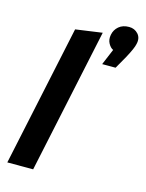

<svg xmlns="http://www.w3.org/2000/svg" viewBox="-119 -867 714 940"><g transform="rotate(15 237.5 -397.5)"><path d="M12 0 164 -715 299 -734 143 0ZM473 -723Q469 -702 441 -650L404 -585H336L370 -666Q356 -672 345.5 -691Q335 -710 340 -735Q345 -761 365 -778Q385 -795 417 -795Q445 -795 463 -775Q481 -755 473 -723Z"/></g></svg>

Font: Radio Canada SemiBold
Style: Italic
Weight: 600
Italic angle: -12°
Designer: Charles Daoud, Etienne Aubert Bonn, Alexandre Saumier Demers, Jacques Le Bailly
Foundry: Radio-Canada
Version: Version 2.104; ttfautohint (v1.8.4.7-5d5b);gftools[0.9.28.de